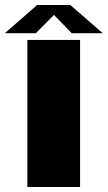

<svg xmlns="http://www.w3.org/2000/svg" viewBox="-56 -752 434 772"><path d="M54 0H266V-591.5H54ZM-36.5 -618.5H88L161 -692L232.5 -618.5H357L226.5 -732H93.5Z"/></svg>

Font: Anybody SemiExpanded ExtraBold
Style: Regular
Weight: 800
Width: 6
Version: Version 1.113;gftools[0.9.25]